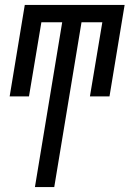

<svg xmlns="http://www.w3.org/2000/svg" viewBox="-20 -550 540 775"><path d="M121 205 231 -460H147L97 -161H19L80 -530H483L422 -161H343L393 -460H309L199 205Z"/></svg>

Font: Iosevka Curly Oblique
Style: Regular
Weight: 400
Italic angle: -9°
Monospace: yes
Designer: Belleve Invis
Foundry: Belleve Invis
Version: Version 11.1.0; ttfautohint (v1.8.3)